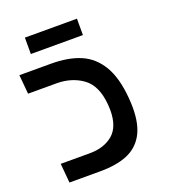

<svg xmlns="http://www.w3.org/2000/svg" viewBox="-141 -887 883 991"><g transform="rotate(-20 300.0 -391.0)"><path d="M60.5 -106H220Q299 -106 347.5 -147Q396 -188 396 -279.5Q396 -294.5 394.5 -311Q385.5 -417 325.5 -460.5Q265.5 -504 182 -504H26L16.5 -609H189.5Q285 -609 351.2 -580.8Q417.5 -552.5 457.5 -486Q497.5 -419.5 507 -306Q509.5 -274.5 509.5 -251.5Q509.5 -159 477.8 -103.5Q446 -48 386.5 -24Q327 0 240 0H70ZM109.5 -781.5H395.5V-691.5H109.5Z"/></g></svg>

Font: JuliaMono Medium
Style: Italic
Weight: 500
Italic angle: -9°
Monospace: yes
Designer: cormullion
Foundry: corm
Version: Version 0.054; ttfautohint (v1.8.4)